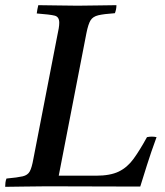

<svg xmlns="http://www.w3.org/2000/svg" viewBox="-32 -721 639 742"><path d="M-12 1Q-12 -6 -11 -15Q-10 -24 -7 -31Q36 -35 55.5 -39.5Q75 -44 83 -58.5Q91 -73 97 -107L189 -581Q193 -599 195 -611.5Q197 -624 197 -633Q197 -656 179.5 -660.5Q162 -665 110 -669Q112 -685 116 -701Q145 -701 188 -700Q231 -699 268 -699Q303 -699 346.5 -700Q390 -701 418 -701Q418 -685 412 -670Q369 -667 348 -662Q327 -657 318 -642.5Q309 -628 302 -593L195 -42H339Q394 -42 427 -58Q460 -74 484 -107Q508 -140 536 -191Q555 -195 573 -191Q551 -131 535.5 -81.5Q520 -32 510 0Q416 0 329.5 -0.5Q243 -1 149 -1Q106 -1 61 0Q16 1 -12 1Z"/></svg>

Font: Tiro Gurmukhi
Style: Italic
Weight: 400
Italic angle: -11°
Designer: Gurmukhi: John Hudson & Fiona Ross, assisted by Paul Hanslow. Latin: John Hudson with Paul Hanslow, assisted by Kaja Soj
Foundry: Tiro Typeworks Ltd.
Version: Version 1.52